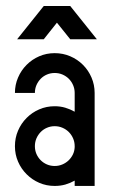

<svg xmlns="http://www.w3.org/2000/svg" viewBox="-20 -614 376 634"><path d="M160.6 -438.5Q188 -438.5 211.9 -428.2Q235.8 -418 253.9 -399.9Q272 -381.8 282.2 -357.9Q292.5 -334 292.5 -307.1V0H226.6V-17.6Q211.9 -9.3 195.6 -4.6Q179.2 0 160.6 0Q133.3 0 109.6 -10.3Q85.9 -20.5 67.9 -38.6Q49.8 -56.6 39.6 -80.3Q29.3 -104 29.3 -131.3Q29.3 -158.7 39.6 -182.6Q49.8 -206.5 67.9 -224.6Q85.9 -242.7 109.6 -252.9Q133.3 -263.2 160.6 -263.2Q179.2 -263.2 195.6 -258.3Q211.9 -253.4 226.6 -245.1V-307.1Q226.6 -320.8 221.4 -332.8Q216.3 -344.7 207.3 -353.8Q198.2 -362.8 186.3 -367.9Q174.3 -373 160.6 -373Q147 -373 135 -367.9Q123 -362.8 114.3 -353.8Q105.5 -344.7 100.3 -332.8Q95.2 -320.8 95.2 -307.1H29.3Q29.3 -334 39.6 -357.9Q49.8 -381.8 67.9 -399.9Q85.9 -418 109.6 -428.2Q133.3 -438.5 160.6 -438.5ZM160.6 -197.3Q147 -197.3 135 -192.1Q123 -187 114.3 -178Q105.5 -168.9 100.3 -157Q95.2 -145 95.2 -131.3Q95.2 -117.7 100.3 -105.7Q105.5 -93.8 114.3 -85Q123 -76.2 135 -71Q147 -65.9 160.6 -65.9Q173.8 -65.9 185.5 -70.8Q197.3 -75.7 206.3 -84.2Q215.3 -92.8 220.7 -104Q226.1 -115.2 226.6 -128.4V-131.3Q226.6 -145 221.4 -157Q216.3 -168.9 207.3 -178Q198.2 -187 186.3 -192.1Q174.3 -197.3 160.6 -197.3ZM299.8 -484.4H211.9L168 -539.1L124.5 -484.4H36.6L124.5 -594.2H211.9Z"/></svg>

Font: Aeronef
Style: Regular
Weight: 400
Designer: Peter Wiegel - CAT-Fonts Germany
Foundry: CAT-Fonts, Peter Wiegel
Version: Version 0.002